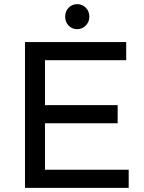

<svg xmlns="http://www.w3.org/2000/svg" viewBox="-20 -902 693 922"><path d="M100 -700H586V-613H196V-397H545V-310H196V-87H598V0H100ZM409 -822Q409 -797 392 -779.5Q375 -762 351 -762Q326 -762 309.5 -779Q293 -796 293 -822Q293 -848 309.5 -865Q326 -882 351 -882Q375 -882 392 -865Q409 -848 409 -822Z"/></svg>

Font: Gontserrat
Style: Regular
Weight: 400
Designer: Julieta Ulanovsky
Foundry: Julieta Ulanovsky
Version: Version 6.001